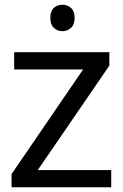

<svg xmlns="http://www.w3.org/2000/svg" viewBox="-20 -793 519 813"><path d="M29 0V-56L332 -499H40V-572H443V-515L140 -73H451V0ZM245 -773Q265 -773 280.5 -759.5Q296 -746 296 -717Q296 -689 280.5 -675Q265 -661 245 -661Q223 -661 208 -675Q193 -689 193 -717Q193 -746 208 -759.5Q223 -773 245 -773Z"/></svg>

Font: binaryv115
Style: Book
Weight: 400
Designer: Jelle Bosma - Monotype Design Team
Foundry: Monotype Imaging Inc.
Version: Version 2.003